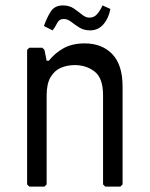

<svg xmlns="http://www.w3.org/2000/svg" viewBox="-20 -688 552 708"><path d="M88 0 80 -8V-504L88 -512H136L144 -504L152 -464H160Q183 -493 215 -510.5Q247 -528 292 -528Q356 -528 394 -488.5Q432 -449 432 -369V-8L424 0H368L360 -8V-337Q360 -400 329 -424Q298 -448 256 -448Q228 -448 204.5 -438Q181 -428 166.5 -403.5Q152 -379 152 -337V-8L144 0ZM312 -576Q289 -576 272.5 -586.5Q256 -597 242.5 -607.5Q229 -618 215 -618Q198 -618 190.5 -602.5Q183 -587 174 -576L142 -592Q152 -621 166.5 -644.5Q181 -668 212 -668Q236 -668 252.5 -656.5Q269 -645 282.5 -634Q296 -623 310 -623Q328 -623 339.5 -637.5Q351 -652 358 -668L387 -655Q381 -621 361.5 -598.5Q342 -576 312 -576Z"/></svg>

Font: Hasubi Mono
Style: Regular
Weight: 400
Designer: Eli Heuer
Foundry: Eli Heuer
Version: Version 1.000